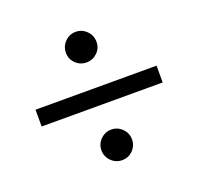

<svg xmlns="http://www.w3.org/2000/svg" viewBox="-97 -638 741 720"><g transform="rotate(-20 274.0 -278.0)"><path d="M213 -472Q213 -498 231 -516Q249 -534 274 -534Q299 -534 317 -516Q335 -498 335 -472Q335 -447 317 -429.5Q299 -412 274 -412Q249 -412 231 -429.5Q213 -447 213 -472ZM33 -311H516V-244H33ZM213 -83Q213 -108 231 -126Q249 -144 274 -144Q299 -144 317 -126Q335 -108 335 -83Q335 -58 317.5 -40Q300 -22 274 -22Q249 -22 231 -40Q213 -58 213 -83Z"/></g></svg>

Font: Martel Sans
Style: Regular
Weight: 400
Designer: Dan Reynolds and Mathieu Réguer
Foundry: Dan Reynolds and Mathieu Réguer
Version: Version 1.002; ttfautohint (v1.1) -l 5 -r 5 -G 72 -x 0 -D la